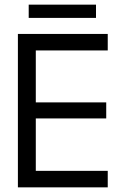

<svg xmlns="http://www.w3.org/2000/svg" viewBox="-20 -806 564 826"><path d="M103.5 -729V-786H393V-729ZM57 -660H443.5V-589H134V-365.5H437V-296.5H134V-71H443.5V0H57Z"/></svg>

Font: League Spartan
Style: Regular
Weight: 350
Foundry: The League of Moveable Type
Version: Version 2.002